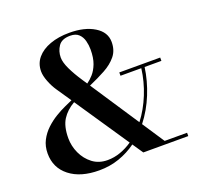

<svg xmlns="http://www.w3.org/2000/svg" viewBox="-132 -905 1096 1059"><g transform="rotate(-20 416.0 -375.0)"><path d="M564 -460H804V-440.5H705.5Q695 -363.5 664.2 -287.5Q633.5 -211.5 584.5 -149L670 -19.5H801.5V0H537.5L495.5 -62Q449.5 -28.5 394.5 -9.2Q339.5 10 276.5 10Q167.5 10 103.5 -40.2Q39.5 -90.5 39.5 -174.5Q39.5 -217 57 -250.8Q74.5 -284.5 102.2 -310.5Q130 -336.5 161 -355.2Q192 -374 219.5 -386.2Q247 -398.5 263.5 -406L206.5 -490Q187 -518.5 173.8 -552.8Q160.5 -587 160.5 -613Q160.5 -658 188.2 -691Q216 -724 265.5 -742Q315 -760 379 -760Q468.5 -760 525.2 -725.2Q582 -690.5 582 -632.5Q582 -583.5 555.2 -550.8Q528.5 -518 484.5 -494Q440.5 -470 387.5 -447L574.5 -164Q618.5 -221.5 647.5 -293.2Q676.5 -365 686 -440.5H564ZM359 -490 377 -463Q395.5 -475.5 414.2 -496.5Q433 -517.5 445.8 -550.8Q458.5 -584 458.5 -634Q458.5 -659 452 -684.2Q445.5 -709.5 428 -726.2Q410.5 -743 378 -743Q328.5 -743 308.5 -713.5Q288.5 -684 288.5 -647.5Q288.5 -619 307.8 -578.5Q327 -538 359 -490ZM175.5 -215Q175.5 -169 195.2 -126Q215 -83 251.5 -55.2Q288 -27.5 339 -27.5Q378 -27.5 415 -40.8Q452 -54 485.5 -77L273.5 -391Q226.5 -364 201 -324Q175.5 -284 175.5 -215Z"/></g></svg>

Font: Bodoni* 11pt Medium
Style: Regular
Weight: 500
Version: Version 2.3